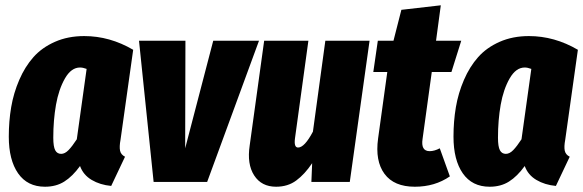

<svg xmlns="http://www.w3.org/2000/svg" viewBox="-20 -687 2202 725"><path d="M297.9 -550.8Q394.5 -550.8 482.9 -499L435.1 -159.2Q430.2 -133.3 433.3 -118.2Q436.5 -103 452.1 -95.2L399.9 15.1Q357.9 11.2 326.2 -7.6Q294.4 -26.4 282.2 -60.1Q253.9 -21 222.9 -1.5Q191.9 18.1 149.9 18.1Q83.5 18.1 48.3 -32.5Q13.2 -83 13.2 -170.9Q13.2 -229 22.2 -282.2Q31.2 -335.4 52.7 -385.3Q74.2 -435.1 106.2 -471.2Q138.2 -507.3 187.5 -529.1Q236.8 -550.8 297.9 -550.8ZM282.2 -432.1Q249 -432.1 225.3 -390.9Q201.7 -349.6 191.4 -291.3Q181.2 -232.9 181.2 -167Q181.2 -133.3 188.5 -119.6Q195.8 -106 210.9 -106Q225.1 -106 239 -120.4Q252.9 -134.8 270 -161.1L307.1 -426.8Q293 -432.1 282.2 -432.1Z M958 -533.2 762.2 0H560.1L504.9 -533.2H680.2L679.2 -127L785.2 -533.2Z M1022.5 18.1Q967.3 18.1 939.7 -24.7Q912.1 -67.4 922.9 -138.2L977.5 -533.2H1144.5L1093.8 -164.1Q1089.4 -129.9 1105.5 -129.9Q1129.9 -129.9 1161.6 -189.9L1208.5 -533.2H1375.5L1300.8 0H1155.8L1158.7 -70.8Q1130.4 -28.8 1098.6 -5.4Q1066.9 18.1 1022.5 18.1Z M1610.4 -415 1575.7 -163.1Q1568.4 -116.2 1602.5 -116.2Q1620.1 -116.2 1640.6 -127L1678.7 -21Q1622.1 18.1 1546.4 18.1Q1467.8 18.1 1431.9 -30.5Q1396 -79.1 1407.7 -164.1L1442.4 -415H1389.6L1406.7 -533.2H1465.8L1495.6 -649.9L1644.5 -667L1626.5 -533.2H1721.7L1684.6 -415Z M1977.1 -550.8Q2073.7 -550.8 2162.1 -499L2114.3 -159.2Q2109.4 -133.3 2112.5 -118.2Q2115.7 -103 2131.3 -95.2L2079.1 15.1Q2037.1 11.2 2005.4 -7.6Q1973.6 -26.4 1961.4 -60.1Q1933.1 -21 1902.1 -1.5Q1871.1 18.1 1829.1 18.1Q1762.7 18.1 1727.5 -32.5Q1692.4 -83 1692.4 -170.9Q1692.4 -229 1701.4 -282.2Q1710.4 -335.4 1731.9 -385.3Q1753.4 -435.1 1785.4 -471.2Q1817.4 -507.3 1866.7 -529.1Q1916 -550.8 1977.1 -550.8ZM1961.4 -432.1Q1928.2 -432.1 1904.5 -390.9Q1880.9 -349.6 1870.6 -291.3Q1860.4 -232.9 1860.4 -167Q1860.4 -133.3 1867.7 -119.6Q1875 -106 1890.1 -106Q1904.3 -106 1918.2 -120.4Q1932.1 -134.8 1949.2 -161.1L1986.3 -426.8Q1972.2 -432.1 1961.4 -432.1Z"/></svg>

Font: Fira Sans Compressed ExtraBold
Style: Italic
Weight: 800
Width: 3
Italic angle: -8°
Designer: Carrois Corporate & Edenspiekermann AG
Foundry: Carrois Corporate GbR & Edenspiekermann AG
Version: Version 4.203;PS 004.203;hotconv 1.0.88;makeotf.lib2.5.64775